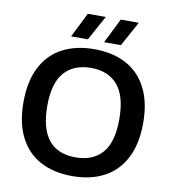

<svg xmlns="http://www.w3.org/2000/svg" viewBox="-100 -1035 1016 1131"><g transform="rotate(10 408.0 -469.0)"><path d="M50 -370Q50 -495 93.8 -580Q137.5 -665 218 -707.2Q298.5 -749.5 408 -749.5Q518 -749.5 598.2 -707Q678.5 -664.5 722.2 -579.5Q766 -494.5 766 -370Q766 -245.5 722 -160.5Q678 -75.5 597.8 -33Q517.5 9.5 408 9.5Q298 9.5 217.8 -32.8Q137.5 -75 93.8 -160Q50 -245 50 -370ZM623.5 -367Q623.5 -507 567.2 -572.2Q511 -637.5 408 -637.5Q305 -637.5 248.5 -573.5Q192 -509.5 192 -373Q192 -102.5 408 -102.5Q511.5 -102.5 567.5 -166.8Q623.5 -231 623.5 -367ZM259 -800 333 -948H440.5L359.5 -800ZM456.5 -800 530 -948H638L557 -800Z"/></g></svg>

Font: Encode Sans Semi Expanded SmBd
Style: Regular
Weight: 600
Width: 6
Designer: Multiple Designers
Foundry: Impallari Type
Version: Version 2.000